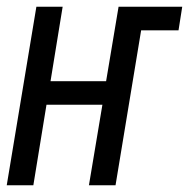

<svg xmlns="http://www.w3.org/2000/svg" viewBox="-28 -550 561 570"><path d="M-8 0 80 -530H158L122 -309H287L324 -530H513L502 -460H391L315 0H236L276 -239H110L71 0Z"/></svg>

Font: Iosevka Curly Oblique
Style: Regular
Weight: 400
Italic angle: -9°
Monospace: yes
Designer: Belleve Invis
Foundry: Belleve Invis
Version: Version 11.1.0; ttfautohint (v1.8.3)